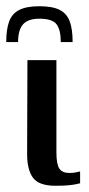

<svg xmlns="http://www.w3.org/2000/svg" viewBox="-38 -592 285 616"><path d="M88 -572Q130 -572 153 -560.5Q176 -549 185.5 -524Q195 -499 195 -457H157Q157 -496 143.5 -514Q130 -532 88 -532Q52 -532 36 -514Q20 -496 20 -457H-18Q-18 -498 -8.5 -523.5Q1 -549 24.5 -560.5Q48 -572 88 -572ZM140 4Q87 4 68 -21.5Q49 -47 49 -98L50 -399H143V-103Q143 -65 152.5 -51Q162 -37 185 -37Q195 -37 205.5 -39Q216 -41 219 -42V-4Q215 -3 206 -1Q197 1 181 2.5Q165 4 140 4Z"/></svg>

Font: Genos Thin Medium
Style: Regular
Weight: 500
Version: Version 1.010